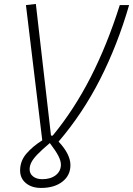

<svg xmlns="http://www.w3.org/2000/svg" viewBox="-20 -719 669 965"><path d="M186.5 225.6Q139.2 225.6 110.1 201.4Q81.1 177.2 81.1 137.7Q81.1 90.3 112.3 53.7Q143.6 17.1 192.4 -13.7L110.4 -693.4L160.2 -699.2L236.3 -37.6H245.1Q352.5 -168 435.8 -331.1Q519 -494.1 582 -693.4H628.9Q570.8 -493.2 483.2 -320.8Q395.5 -148.4 274.4 -7.3Q334 56.2 334 110.8Q334 162.6 293.5 194.1Q252.9 225.6 186.5 225.6ZM128.9 131.8Q128.9 154.3 146.5 168Q164.1 181.6 192.4 181.6Q234.4 181.6 260.3 161.4Q286.1 141.1 286.1 108.4Q286.1 89.8 273.7 65.2Q261.2 40.5 230.5 0Q189.9 34.2 168 57.1Q146 80.1 137.5 97.4Q128.9 114.7 128.9 131.8Z"/></svg>

Font: CaskaydiaCove NFP ExtraLight
Style: Italic
Weight: 200
Italic angle: -10°
Designer: Aaron Bell
Foundry: Saja Typeworks
Version: Version 2111.001; VTT 6.35;Nerd Fonts 3.1.1